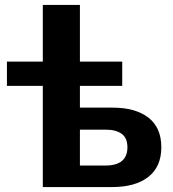

<svg xmlns="http://www.w3.org/2000/svg" viewBox="-20 -756 701 776"><path d="M153 0V-409H8V-507H153V-736H303V-507H474V-409H303V-321H434Q528 -321 580 -280.5Q632 -240 632 -161Q632 -82 579.5 -41Q527 0 434 0ZM303 -87H406Q495 -87 495 -161Q495 -198 472 -215Q449 -232 406 -232H303Z"/></svg>

Font: Mulish ExtraBold
Style: Regular
Weight: 800
Designer: Vernon Adams
Foundry: Vernon Adams
Version: Version 3.603; ttfautohint (v1.8.3)